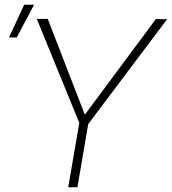

<svg xmlns="http://www.w3.org/2000/svg" viewBox="-20 -791 726 811"><path d="M181.6 -711.4 338.4 -306.6 638.2 -710.4 686 -710 352.5 -266.6 307.1 0H268.1L314.9 -272L135.3 -711.4ZM18.1 -632.8 82 -771H124L50.8 -632.8Z"/></svg>

Font: Roboto ExtraLight
Style: Italic
Weight: 250
Designer: Christian Robertson
Foundry: Google
Version: Version 3.009; 2024